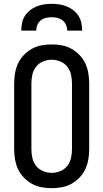

<svg xmlns="http://www.w3.org/2000/svg" viewBox="-20 -975 540 1003"><path d="M250 8Q223 8 196.5 3Q170 -2 146.5 -15Q123 -28 104 -48Q85 -68 74 -92Q63 -116 58.5 -143Q54 -170 54 -196V-539Q54 -565 58.5 -592Q63 -619 74 -643Q85 -667 104 -687Q123 -707 146.5 -720Q170 -733 196.5 -738Q223 -743 250 -743Q277 -743 303.5 -738Q330 -733 353.5 -720Q377 -707 396 -687Q415 -667 426 -643Q437 -619 441.5 -592Q446 -565 446 -539V-196Q446 -170 441.5 -143Q437 -116 426 -92Q415 -68 396 -48Q377 -28 353.5 -15Q330 -2 303.5 3Q277 8 250 8ZM250 -72Q273 -72 295 -81Q317 -90 331.5 -108.5Q346 -127 351 -150Q356 -173 356 -196V-539Q356 -562 351 -585Q346 -608 331.5 -626.5Q317 -645 295 -654Q273 -663 250 -663Q227 -663 205 -654Q183 -645 168.5 -626.5Q154 -608 149 -585Q144 -562 144 -539V-196Q144 -173 149 -150Q154 -127 168.5 -108.5Q183 -90 205 -81Q227 -72 250 -72ZM91 -815Q91 -835 95 -855Q99 -875 110 -892Q121 -909 137 -921.5Q153 -934 171.5 -941.5Q190 -949 210 -952Q230 -955 250 -955Q270 -955 290 -952Q310 -949 328.5 -941.5Q347 -934 363 -921.5Q379 -909 390 -892Q401 -875 405 -855Q409 -835 409 -815H331Q331 -830 325 -844.5Q319 -859 307 -868.5Q295 -878 280 -881.5Q265 -885 250 -885Q235 -885 220 -881.5Q205 -878 193 -868.5Q181 -859 175 -844.5Q169 -830 169 -815Z"/></svg>

Font: Iosevka Fixed Medium
Style: Regular
Weight: 500
Monospace: yes
Designer: Belleve Invis
Foundry: Belleve Invis
Version: Version 32.3.0